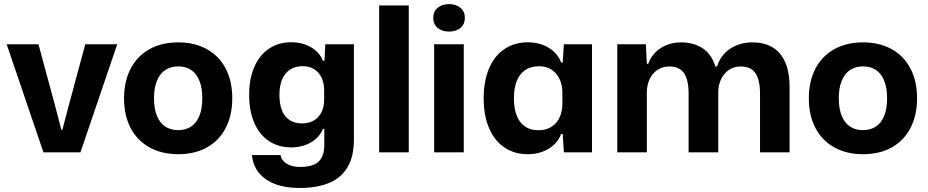

<svg xmlns="http://www.w3.org/2000/svg" viewBox="-20 -756 4605 953"><path d="M13.1 -536.3H171L253.9 -229.4L284.4 -112.4H289.9L320.4 -229.4L403.3 -536.3H561.9L379.4 0H195.6Z M595.7 -267.7Q595.7 -350.7 627.6 -413.5Q659.6 -476.3 720.4 -511Q781.3 -545.7 864.7 -545.7Q945 -545.7 1005.7 -512.6Q1066.4 -479.4 1099.6 -416.8Q1132.9 -354.1 1132.9 -268Q1132.9 -185 1101.1 -122.4Q1069.3 -59.7 1008.6 -25.1Q947.9 9.4 864.7 9.4Q784.1 9.4 723.3 -23.7Q662.4 -56.9 629.1 -119.4Q595.7 -181.9 595.7 -267.7ZM984.1 -268Q984.1 -319.9 969.6 -355.6Q955.1 -391.3 928.4 -408.9Q901.7 -426.4 864.7 -426.4Q828 -426.4 801 -409Q774 -391.6 759.2 -355.9Q744.4 -320.1 744.4 -267.7Q744.4 -216.1 759.1 -180.6Q773.7 -145 800.6 -127.6Q827.4 -110.1 864.4 -110.1Q901.1 -110.1 927.9 -127.4Q954.6 -144.7 969.4 -180.3Q984.1 -215.9 984.1 -268Z M1230.7 13.7H1372.4Q1377.1 40.7 1403.1 56.6Q1429 72.6 1469.4 72.6Q1534.3 72.6 1561.9 45.6Q1589.6 18.7 1589.6 -35.7V-116.3H1582.6Q1566.9 -75 1524 -49.7Q1481.1 -24.4 1425 -24.4Q1362.3 -24.4 1315.3 -55.6Q1268.3 -86.7 1242.5 -145.4Q1216.7 -204.1 1216.7 -285Q1216.7 -366.1 1242.7 -424.9Q1268.7 -483.6 1315.9 -514.9Q1363 -546.3 1425 -546.3Q1480.4 -546.3 1523.3 -521.7Q1566.1 -497.1 1582.6 -454.7H1590.6L1594.7 -536.3H1736.6V-64.3Q1736.6 22 1704.1 75.4Q1671.7 128.7 1611.5 152.9Q1551.3 177 1465.9 177Q1396 177 1344.5 157.1Q1293 137.1 1263.9 100.4Q1234.9 63.6 1230.7 13.7ZM1588.9 -261.3V-309.3Q1588.9 -344 1575.8 -371.1Q1562.7 -398.1 1538.7 -412.9Q1514.7 -427.6 1483.3 -427.6Q1445 -427.6 1418.8 -410Q1392.6 -392.4 1379.7 -360.5Q1366.9 -328.6 1366.9 -285Q1366.9 -241 1379 -209.4Q1391.1 -177.9 1416.6 -160.6Q1442.1 -143.4 1479.7 -143.4Q1514.7 -143.4 1539.4 -158.9Q1564.1 -174.3 1576.5 -200.6Q1588.9 -227 1588.9 -261.3Z M1861.9 -729H2008.9V0H1861.9Z M2134.9 -536.3H2281.9V0H2134.9ZM2130.4 -667.4Q2130.4 -699.3 2152.3 -717.4Q2174.1 -735.6 2208.9 -735.6Q2243.6 -735.6 2265.4 -717.4Q2287.3 -699.3 2287.3 -667.4Q2287.3 -635.6 2265.4 -617.4Q2243.6 -599.3 2208.9 -599.3Q2174.1 -599.3 2152.3 -617.4Q2130.4 -635.6 2130.4 -667.4Z M2380.7 -268.3Q2380.7 -354.6 2407.7 -417.1Q2434.7 -479.6 2484.2 -512.8Q2533.7 -546 2599.1 -546Q2659 -546 2703.7 -518.6Q2748.4 -491.3 2765.1 -445.9H2773.1L2778.7 -536.3H2918.4V0H2778.7L2773.1 -91H2765.1Q2748.4 -45.6 2703.7 -18.1Q2659 9.4 2599.1 9.4Q2533.7 9.4 2484.2 -23.8Q2434.7 -57 2407.7 -119.6Q2380.7 -182.3 2380.7 -268.3ZM2771.4 -241.9V-295Q2771.4 -333.4 2757.4 -363.6Q2743.3 -393.7 2717.1 -410.5Q2690.9 -427.3 2655.7 -427.3Q2614.7 -427.3 2586.5 -408Q2558.3 -388.7 2544.6 -353.2Q2530.9 -317.7 2530.9 -268.3Q2530.9 -219.1 2544.2 -183.6Q2557.6 -148.1 2584.7 -128.9Q2611.9 -109.6 2652.1 -109.6Q2690.9 -109.6 2717.4 -126.7Q2744 -143.9 2757.7 -173.6Q2771.4 -203.4 2771.4 -241.9Z M3043.9 -536.3H3185.7L3190.6 -439.3H3197.4Q3216.7 -490.7 3260.9 -518.2Q3305.1 -545.7 3361.3 -545.7Q3421.6 -545.7 3466.2 -517.3Q3510.9 -488.9 3531 -426.1H3539Q3557.6 -484.1 3605.2 -514.9Q3652.9 -545.7 3716.3 -545.7Q3770.1 -545.7 3811.3 -523.1Q3852.4 -500.4 3875.8 -450.6Q3899.1 -400.9 3899.1 -323.6V0H3752.4V-291.9Q3752.4 -360.3 3729.4 -393.1Q3706.4 -426 3656.7 -426Q3622.1 -426 3597.1 -408.5Q3572.1 -391 3558.6 -361.9Q3545.1 -332.7 3545.1 -298.3V0H3397.9V-291.9Q3397.9 -360 3375 -393Q3352.1 -426 3302.7 -426Q3268.1 -426 3242.6 -408.5Q3217.1 -391 3203.9 -361.9Q3190.6 -332.7 3190.6 -298.3V0H3043.9Z M3994.7 -267.7Q3994.7 -350.7 4026.6 -413.5Q4058.6 -476.3 4119.4 -511Q4180.3 -545.7 4263.7 -545.7Q4344 -545.7 4404.7 -512.6Q4465.4 -479.4 4498.6 -416.8Q4531.9 -354.1 4531.9 -268Q4531.9 -185 4500.1 -122.4Q4468.3 -59.7 4407.6 -25.1Q4346.9 9.4 4263.7 9.4Q4183.1 9.4 4122.3 -23.7Q4061.4 -56.9 4028.1 -119.4Q3994.7 -181.9 3994.7 -267.7ZM4383.1 -268Q4383.1 -319.9 4368.6 -355.6Q4354.1 -391.3 4327.4 -408.9Q4300.7 -426.4 4263.7 -426.4Q4227 -426.4 4200 -409Q4173 -391.6 4158.2 -355.9Q4143.4 -320.1 4143.4 -267.7Q4143.4 -216.1 4158.1 -180.6Q4172.7 -145 4199.6 -127.6Q4226.4 -110.1 4263.4 -110.1Q4300.1 -110.1 4326.9 -127.4Q4353.6 -144.7 4368.4 -180.3Q4383.1 -215.9 4383.1 -268Z"/></svg>

Font: Mona Sans VF XLt
Style: Regular
Weight: 200
Designer: Deni Anggara
Foundry: GitHub
Version: Version 2.000;Glyphs 3.2.3 (3260)